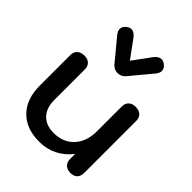

<svg xmlns="http://www.w3.org/2000/svg" viewBox="-219 -914 1053 1053"><g transform="rotate(45 307.0 -387.5)"><path d="M49 -211V-447Q49 -472 64.5 -486Q80 -500 106 -500Q132 -500 146.5 -486Q161 -472 161 -447V-211Q161 -149 194 -114.5Q227 -80 286 -80Q360 -80 404 -127.5Q448 -175 448 -256V-447Q448 -472 463 -486Q478 -500 504 -500Q530 -500 545 -486Q560 -472 560 -447V-43Q560 -18 546 -4Q532 10 506 10Q480 10 465.5 -4.5Q451 -19 451 -43V-82Q378 10 264 10Q163 10 106 -48.5Q49 -107 49 -211ZM257 -581 152 -708Q139 -724 139 -740Q139 -759 158 -774Q172 -785 186 -785Q207 -785 226 -760L302 -656L378 -760Q397 -785 419 -785Q433 -785 446 -775Q466 -760 466 -740Q466 -724 452 -707L347 -581Q328 -560 302 -560Q276 -560 257 -581Z"/></g></svg>

Font: Kodchasan SemiBold
Style: Regular
Weight: 600
Version: Version 1.000; ttfautohint (v1.6)